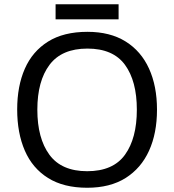

<svg xmlns="http://www.w3.org/2000/svg" viewBox="-20 -875 821 905"><path d="M720 -358Q720 -247 682.5 -164.5Q645 -82 572 -36Q499 10 391 10Q280 10 206.5 -36Q133 -82 97 -165Q61 -248 61 -359Q61 -469 97 -551Q133 -633 206.5 -679Q280 -725 392 -725Q499 -725 572 -679.5Q645 -634 682.5 -551.5Q720 -469 720 -358ZM156 -358Q156 -223 213 -145.5Q270 -68 391 -68Q513 -68 569 -145.5Q625 -223 625 -358Q625 -493 569 -569.5Q513 -646 392 -646Q271 -646 213.5 -569.5Q156 -493 156 -358ZM539 -855V-784H242V-855Z"/></svg>

Font: Noto Sans Carian
Style: Regular
Weight: 400
Designer: Monotype Design Team
Foundry: Monotype Imaging Inc.
Version: Version 2.002; ttfautohint (v1.8.4.7-5d5b)